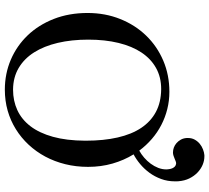

<svg xmlns="http://www.w3.org/2000/svg" viewBox="-56 -809 881 809"><g transform="rotate(90 384.5 -404.5)"><path d="M683.1 -335Q683.1 -284.7 671.9 -239.3Q660.6 -193.8 639.9 -155Q619.1 -116.2 589.8 -84.7Q560.5 -53.2 524.4 -30.8Q488.3 -8.3 446.3 3.7Q404.3 15.6 357.9 15.6Q290.5 15.6 231.7 -9.5Q172.9 -34.7 128.9 -80.6Q85 -126.5 59.8 -190.7Q34.7 -254.9 34.7 -333Q34.7 -407.2 60.1 -470.5Q85.4 -533.7 130.1 -579.8Q174.8 -626 235.4 -651.9Q295.9 -677.7 366.7 -677.7Q404.3 -677.7 439.5 -668.9Q474.6 -660.2 506.3 -643.8Q538.1 -627.4 565.4 -603.8Q592.8 -580.1 614.7 -550.8Q629.9 -559.1 644.3 -571.5Q658.7 -584 669.7 -598.9Q680.7 -613.8 687.3 -630.6Q693.8 -647.5 693.8 -664.6L693.4 -671.4Q692.4 -682.1 689.5 -689Q686.5 -695.8 682.9 -699.5Q679.2 -703.1 675.3 -704.6Q671.4 -706.1 668.9 -706.1H668Q664.1 -706.1 659.2 -704.1Q654.3 -702.1 648.4 -699.7L636.7 -695.3Q630.9 -693.4 625 -692.9H621.6Q611.8 -692.9 601.8 -696.5Q591.8 -700.2 583.3 -707.5Q574.7 -714.8 568.6 -725.6Q562.5 -736.3 561.5 -750.5V-756.3Q561.5 -772.5 568.6 -784.9Q575.7 -797.4 586.2 -805.9Q596.7 -814.5 609.4 -819.3Q622.1 -824.2 633.8 -825.2H639.2Q656.7 -825.2 674.3 -817.9Q691.9 -810.5 706.8 -796.4Q721.7 -782.2 731.7 -762Q741.7 -741.7 743.7 -715.8Q744.1 -711.9 744.1 -708.5V-701.2Q744.1 -669.9 734.1 -642.8Q724.1 -615.7 707.8 -593.5Q691.4 -571.3 671.1 -554.4Q650.9 -537.6 630.4 -526.9Q655.3 -486.3 669.2 -438Q683.1 -389.6 683.1 -335ZM572.8 -326.2Q572.8 -400.9 559.3 -459.7Q545.9 -518.6 518.8 -559.1Q491.7 -599.6 451.2 -621.1Q410.6 -642.6 356 -643.1H355Q305.2 -643.1 266.6 -621.6Q228 -600.1 201.4 -560.3Q174.8 -520.5 160.9 -463.6Q147 -406.7 147 -335.9Q147 -265.6 160.6 -207.5Q174.3 -149.4 200.7 -107.7Q227.1 -65.9 266.4 -42.7Q305.7 -19.5 356.9 -19H357.9Q404.8 -19 444.1 -37.1Q483.4 -55.2 512 -92.5Q540.5 -129.9 556.4 -187Q572.3 -244.1 572.8 -322.3Z"/></g></svg>

Font: Doulos SIL Compact
Style: Regular
Weight: 400
Designer: Walt Agee, Victor Gaultney, Peter Martin, Debbi Hosken
Foundry: SIL International
Version: Version 4.110; 2011; Maintenance release ; LnSpcTght